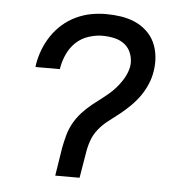

<svg xmlns="http://www.w3.org/2000/svg" viewBox="-44 -570 587 613"><g transform="rotate(5 250.0 -264.0)"><path d="M155 0 169 -89Q173 -110 178.5 -130.5Q184 -151 194.5 -170Q205 -189 220 -205.5Q235 -222 252.5 -236Q270 -250 288 -263.5Q306 -277 321 -293Q336 -309 347.5 -328Q359 -347 363 -368Q366 -388 359.5 -407Q353 -426 339 -437.5Q325 -449 306 -453.5Q287 -458 266 -458Q245 -458 222 -450.5Q199 -443 182 -427Q165 -411 155 -389.5Q145 -368 141 -346L140 -340H62L63 -349Q67 -373 76 -396.5Q85 -420 99.5 -441.5Q114 -463 133.5 -480Q153 -497 176.5 -508Q200 -519 224 -523.5Q248 -528 272 -528Q296 -528 319.5 -524.5Q343 -521 364 -512Q385 -503 402 -487.5Q419 -472 428.5 -451.5Q438 -431 440.5 -407Q443 -383 439 -359Q436 -339 427.5 -318.5Q419 -298 406.5 -280Q394 -262 378 -246Q362 -230 344.5 -216Q327 -202 309 -188.5Q291 -175 277 -157.5Q263 -140 256 -119.5Q249 -99 246 -78L233 0Z"/></g></svg>

Font: Iosevka Custom
Style: Italic
Weight: 400
Italic angle: -9°
Monospace: yes
Designer: Belleve Invis
Foundry: Belleve Invis
Version: Version 30.3.3; ttfautohint (v1.8.3)